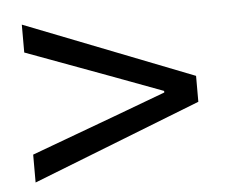

<svg xmlns="http://www.w3.org/2000/svg" viewBox="-38 -576 573 487"><g transform="rotate(-5 248.5 -332.0)"><path d="M34 -131V-202L245 -280L379 -330V-334L245 -384L34 -462V-533L463 -365V-299Z"/></g></svg>

Font: RibengUni
Style: Regular
Weight: 400
Designer: (1) Dr. Andrew Glass (Senior Program Manager at Microsoft Corporation)
(2) Bivuti Chakma (Chakma Font Designer & Keyboar
Foundry: Bivuti Chakma
Version: Version 2.2022; Updated on: 03 June 2022; Friday